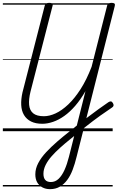

<svg xmlns="http://www.w3.org/2000/svg" viewBox="-20 -921 827 1348"><path d="M331 407Q301 407 277.5 394.5Q254 382 241 359Q228 336 228 303Q228 263 248.5 224Q269 185 304 147.5Q339 110 380.5 74Q422 38 464 5Q524 -44 577.5 -84.5Q631 -125 673 -155.5Q715 -186 742 -204Q752 -210 759 -209Q766 -208 773 -197Q779 -186 777 -178.5Q775 -171 765 -165Q730 -142 682.5 -108Q635 -74 581.5 -31.5Q528 11 471 58Q436 86 402.5 116Q369 146 342.5 176Q316 206 300.5 237Q285 268 285 299Q285 328 298 342.5Q311 357 337 357Q368 357 391.5 334.5Q415 312 433 272Q451 232 464 180L580 -281Q546 -222 508.5 -178.5Q471 -135 431.5 -107Q392 -79 352.5 -65.5Q313 -52 277 -52Q230 -52 198 -68Q166 -84 148.5 -113.5Q131 -143 129 -183.5Q127 -224 138 -273L294 -881Q297 -892 304.5 -896.5Q312 -901 326 -901Q340 -901 346 -896.5Q352 -892 349 -880L194 -277Q181 -224 184.5 -185Q188 -146 213 -125.5Q238 -105 288 -105Q327 -105 370.5 -125Q414 -145 459 -187.5Q504 -230 546 -295.5Q588 -361 623 -452L732 -881Q734 -892 742 -896.5Q750 -901 763 -901Q777 -901 783 -896.5Q789 -892 786 -880L518 179Q506 229 490 271Q474 313 451.5 343Q429 373 399.5 390Q370 407 331 407ZM0 378H771V388H0ZM0 -20H771V0H0ZM0 -505H771V-500H0ZM0 -898H771V-888H0Z"/></svg>

Font: Playwrite DE SAS Guides
Style: Regular
Weight: 400
Designer: Veronika Burian, José Scaglione
Foundry: TypeTogether
Version: Version 1.003